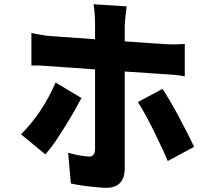

<svg xmlns="http://www.w3.org/2000/svg" viewBox="-20 -834 1009 905"><path d="M568 -42Q568 58 467 51Q378 45 314 31L301 -114Q353 -99 397 -96Q427 -94 428 -130V-507L170 -525Q144 -526 128 -525V-679L150 -674Q162 -672 173 -670Q199 -665 218 -664L428 -649V-721Q428 -770 421 -814L577 -804L575 -787Q573 -774 572 -762Q568 -727 568 -710V-639L757 -626Q801 -623 851 -627V-474Q832 -478 805 -481L568 -497ZM771 -75Q748 -129 724 -177L719 -188Q668 -294 630 -353L746 -415Q778 -367 823 -284L830 -270Q865 -204 895 -142ZM364 -372Q348 -342 332 -314Q313 -280 294 -250L289 -241Q261 -197 239 -164Q212 -127 194 -106L79 -201Q179 -300 242 -445Z"/></svg>

Font: Xiangcui Wave Sans Xiangcui Wave Sans
Style: Regular
Weight: 800
Width: 3
Version: Version 0.920;March 28, 2024;FontCreator 14.0.0.2814 64-bit